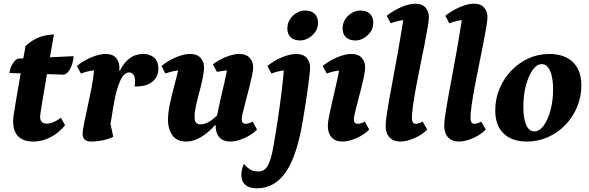

<svg xmlns="http://www.w3.org/2000/svg" viewBox="-20 -754 3185 1039"><path d="M162 12Q51 12 51 -99Q51 -110 54.5 -135.5Q58 -161 67 -213Q76 -265 92 -357L31 -359Q35 -387 48 -408.5Q61 -430 77 -437L106 -438Q109 -454 112 -470.5Q115 -487 118 -505Q152 -536 187.5 -550.5Q223 -565 272 -568Q260 -500 250 -444L378 -450Q378 -434 372 -412Q366 -390 354 -372Q342 -354 325 -350L234 -353Q215 -242 206 -186.5Q197 -131 197 -123Q197 -85 233 -85Q268 -85 310 -117L332 -76Q299 -35 253.5 -11.5Q208 12 162 12Z M477 12Q448 12 437.5 0.5Q427 -11 427 -29Q427 -47 435 -86.5Q443 -126 454 -176Q465 -226 475 -277.5Q485 -329 489 -373Q454 -370 418 -356L396 -397Q433 -427 476 -444.5Q519 -462 551 -462Q590 -462 608 -440.5Q626 -419 626 -391Q626 -386 626 -382Q626 -378 625 -372H629Q650 -415 681.5 -438.5Q713 -462 756 -462Q789 -462 813 -443Q837 -424 837 -381Q837 -340 805.5 -312.5Q774 -285 708 -286Q710 -293 710.5 -300Q711 -307 711 -313Q711 -335 703 -348.5Q695 -362 679 -362Q650 -362 629 -313.5Q608 -265 595 -187L578 -83L593 -14Q568 -1 534.5 5.5Q501 12 477 12Z M989 12Q936 12 912.5 -22.5Q889 -57 889 -103Q889 -143 899.5 -192.5Q910 -242 923 -290Q936 -338 944 -373Q910 -369 875 -356L854 -397Q891 -427 933.5 -444.5Q976 -462 1008 -462Q1047 -462 1065.5 -440.5Q1084 -419 1084 -391Q1084 -364 1076.5 -328.5Q1069 -293 1058.5 -255Q1048 -217 1040.5 -182.5Q1033 -148 1033 -122Q1033 -98 1041.5 -89.5Q1050 -81 1065 -81Q1084 -81 1106.5 -92.5Q1129 -104 1155 -130Q1164 -179 1180 -245Q1196 -311 1208 -373Q1183 -371 1154 -365L1132 -406Q1166 -432 1206 -447Q1246 -462 1274 -462Q1313 -462 1331.5 -440.5Q1350 -419 1350 -391Q1350 -373 1343.5 -343Q1337 -313 1328 -277.5Q1319 -242 1310 -208Q1301 -174 1294.5 -147.5Q1288 -121 1288 -109Q1288 -84 1309 -84Q1326 -84 1347 -96L1371 -53Q1344 -25 1302 -6.5Q1260 12 1226 12Q1188 12 1167.5 -10.5Q1147 -33 1147 -73Q1147 -75 1147 -77H1144Q1107 -35 1066.5 -11.5Q1026 12 989 12Z M1369 265Q1329 265 1307.5 246Q1286 227 1286 193Q1286 175 1290.5 158.5Q1295 142 1300 133Q1319 155 1336 164.5Q1353 174 1379 174Q1412 174 1429.5 141.5Q1447 109 1457 52Q1471 -25 1483 -105Q1495 -185 1503.5 -255Q1512 -325 1516 -373Q1482 -369 1449 -356L1427 -397Q1464 -427 1507 -444.5Q1550 -462 1582 -462Q1621 -462 1639.5 -440.5Q1658 -419 1658 -391Q1658 -365 1647.5 -287Q1637 -209 1619 -103Q1588 87 1527.5 176Q1467 265 1369 265ZM1605 -535Q1571 -535 1553 -552.5Q1535 -570 1535 -599Q1535 -629 1550 -651Q1565 -673 1587 -685Q1609 -697 1630 -697Q1665 -697 1683 -679Q1701 -661 1701 -632Q1701 -602 1685.5 -580.5Q1670 -559 1648 -547Q1626 -535 1605 -535Z M1833 12Q1795 12 1774.5 -10.5Q1754 -33 1754 -73Q1754 -91 1760.5 -124Q1767 -157 1776.5 -198.5Q1786 -240 1796.5 -285Q1807 -330 1815 -372Q1782 -369 1748 -356L1726 -397Q1763 -427 1806 -444.5Q1849 -462 1881 -462Q1920 -462 1938 -440.5Q1956 -419 1956 -391Q1956 -373 1950 -343Q1944 -313 1935 -277.5Q1926 -242 1917 -208Q1908 -174 1901.5 -147.5Q1895 -121 1895 -109Q1895 -84 1915 -84Q1933 -84 1954 -96L1978 -53Q1951 -25 1909 -6.5Q1867 12 1833 12ZM1904 -535Q1870 -535 1852 -552.5Q1834 -570 1834 -599Q1834 -629 1849 -651Q1864 -673 1886 -685Q1908 -697 1929 -697Q1964 -697 1982 -679Q2000 -661 2000 -632Q2000 -602 1984.5 -580.5Q1969 -559 1947 -547Q1925 -535 1904 -535Z M2147 12Q2109 12 2088 -10.5Q2067 -33 2067 -73Q2067 -100 2076.5 -158.5Q2086 -217 2101 -296Q2116 -375 2132 -465Q2148 -555 2162 -645Q2128 -641 2094 -628L2073 -669Q2110 -698 2152.5 -716Q2195 -734 2227 -734Q2265 -734 2283 -712.5Q2301 -691 2301 -663Q2301 -646 2294.5 -606.5Q2288 -567 2277.5 -514Q2267 -461 2255 -402.5Q2243 -344 2232.5 -288Q2222 -232 2215.5 -187Q2209 -142 2209 -116Q2209 -84 2230 -84Q2247 -84 2267 -96L2292 -53Q2265 -25 2223 -6.5Q2181 12 2147 12Z M2464 12Q2426 12 2405 -10.5Q2384 -33 2384 -73Q2384 -100 2393.5 -158.5Q2403 -217 2418 -296Q2433 -375 2449 -465Q2465 -555 2479 -645Q2445 -641 2411 -628L2390 -669Q2427 -698 2469.5 -716Q2512 -734 2544 -734Q2582 -734 2600 -712.5Q2618 -691 2618 -663Q2618 -646 2611.5 -606.5Q2605 -567 2594.5 -514Q2584 -461 2572 -402.5Q2560 -344 2549.5 -288Q2539 -232 2532.5 -187Q2526 -142 2526 -116Q2526 -84 2547 -84Q2564 -84 2584 -96L2609 -53Q2582 -25 2540 -6.5Q2498 12 2464 12Z M2832 12Q2750 12 2705 -32Q2660 -76 2660 -156Q2660 -219 2683 -274Q2706 -329 2746.5 -371.5Q2787 -414 2839.5 -438Q2892 -462 2952 -462Q3035 -462 3080.5 -417.5Q3126 -373 3126 -292Q3126 -230 3103 -175Q3080 -120 3039.5 -78Q2999 -36 2945.5 -12Q2892 12 2832 12ZM2872 -43Q2899 -43 2922 -74Q2945 -105 2959 -157Q2973 -209 2973 -271Q2973 -335 2956.5 -371Q2940 -407 2912 -407Q2885 -407 2862.5 -375.5Q2840 -344 2826 -291Q2812 -238 2812 -176Q2812 -112 2827.5 -77.5Q2843 -43 2872 -43Z"/></svg>

Font: Petrona ExtraBold
Style: Italic
Weight: 800
Italic angle: -9°
Designer: Ringo R. Seeber
Foundry: Ringo R. Seeber
Version: Version 2.001; ttfautohint (v1.8.3)